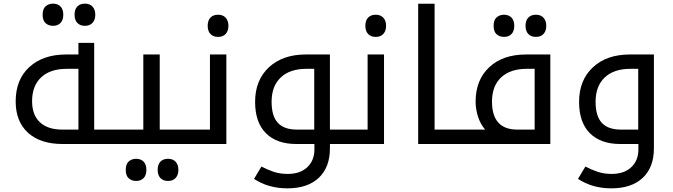

<svg xmlns="http://www.w3.org/2000/svg" viewBox="-20 -780 3647 1040"><path d="M318.8 0Q198.7 0 131.8 -60.8Q64.9 -121.6 64.9 -231Q64.9 -349.1 139.2 -417Q213.4 -484.9 338.9 -484.9H404.8V-547.9H490.2V-78.1H604Q608.9 -78.1 608.9 -74.2V-4.9Q608.9 0 604 0ZM404.8 -78.1V-407.2H341.8Q252 -407.2 202.9 -361.1Q153.8 -314.9 153.8 -231.9Q153.8 -157.2 196.3 -117.7Q238.8 -78.1 316.9 -78.1ZM267.1 -640.1Q243.7 -640.1 227.3 -654.3Q210.9 -668.5 210.9 -700.2Q210.9 -731.9 227.3 -746.1Q243.7 -760.3 267.1 -760.3Q292.5 -760.3 307.6 -744.9Q322.8 -729.5 322.8 -700.2Q322.8 -671.4 307.9 -655.8Q293 -640.1 267.1 -640.1ZM439.9 -640.1Q414.1 -640.1 398.9 -655.8Q383.8 -671.4 383.8 -700.2Q383.8 -729 398.7 -744.6Q413.6 -760.3 439.9 -760.3Q466.8 -760.3 481.4 -743.9Q496.1 -727.5 496.1 -700.2Q496.1 -672.9 481.4 -656.5Q466.8 -640.1 439.9 -640.1Z M594.2 0Q589.4 0 589.4 -4.9V-74.2Q589.4 -78.1 594.2 -78.1H756.3V-484.9H845.2V-78.1H995.1Q1000 -78.1 1000 -74.2V-4.9Q1000 0 995.1 0ZM717.3 200.2Q693.8 200.2 677.5 186Q661.1 171.9 661.1 140.1Q661.1 108.4 677.5 94.2Q693.8 80.1 717.3 80.1Q742.7 80.1 757.8 95.5Q772.9 110.8 772.9 140.1Q772.9 168.9 758.1 184.6Q743.2 200.2 717.3 200.2ZM890.1 200.2Q864.3 200.2 849.1 184.6Q834 168.9 834 140.1Q834 111.3 848.9 95.7Q863.8 80.1 890.1 80.1Q917 80.1 931.6 96.4Q946.3 112.8 946.3 140.1Q946.3 167.5 931.6 183.8Q917 200.2 890.1 200.2Z M985.4 0Q980.5 0 980.5 -4.9V-74.2Q980.5 -78.1 985.4 -78.1H1117.2V-484.9H1206.1V0ZM1161.1 -580.1Q1135.3 -580.1 1120.1 -595.7Q1105 -611.3 1105 -640.1Q1105 -668.9 1119.9 -684.6Q1134.8 -700.2 1161.1 -700.2Q1188 -700.2 1202.6 -683.8Q1217.3 -667.5 1217.3 -640.1Q1217.3 -612.8 1202.6 -596.4Q1188 -580.1 1161.1 -580.1Z M1682.1 -78.1V-407.2H1639.2Q1550.3 -407.2 1500.7 -360.4Q1451.2 -313.5 1451.2 -229Q1451.2 -150.9 1485.1 -114.5Q1519 -78.1 1587.9 -78.1ZM1767.1 23.9Q1767.1 126 1706.8 183.1Q1646.5 240.2 1536.1 240.2Q1434.1 240.2 1356 189L1396 122.1Q1428.2 139.2 1462.4 150.6Q1496.6 162.1 1538.1 162.1Q1606 162.1 1644.5 125.7Q1683.1 89.4 1683.1 28.8V0H1585Q1478.5 0 1420.2 -58.6Q1361.8 -117.2 1361.8 -228Q1361.8 -345.7 1436.5 -415.3Q1511.2 -484.9 1636.2 -484.9H1767.1V-78.1H1849.1Q1854 -78.1 1854 -74.2V-4.9Q1854 0 1849.1 0H1767.1Z M1839.4 0Q1834.5 0 1834.5 -4.9V-74.2Q1834.5 -78.1 1839.4 -78.1H1971.2V-484.9H2060.1V0ZM2015.1 -580.1Q1989.3 -580.1 1974.1 -595.7Q1959 -611.3 1959 -640.1Q1959 -668.9 1973.9 -684.6Q1988.8 -700.2 2015.1 -700.2Q2042 -700.2 2056.6 -683.8Q2071.3 -667.5 2071.3 -640.1Q2071.3 -612.8 2056.6 -596.4Q2042 -580.1 2015.1 -580.1Z M2245.1 -759.8H2334V-78.1H2465.8Q2471.2 -78.1 2471.2 -74.2V-4.9Q2471.2 0 2465.8 0H2245.1Z M2876 -78.1V-407.2H2833Q2744.1 -407.2 2694.6 -360.8Q2645 -314.5 2645 -230Q2645 -78.1 2781.7 -78.1ZM2456.1 0Q2451.2 0 2451.2 -4.9V-74.2Q2451.2 -78.1 2456.1 -78.1H2607.9Q2582.5 -106.9 2569.3 -147.9Q2556.2 -189 2556.2 -229Q2556.2 -346.2 2629.6 -415.5Q2703.1 -484.9 2830.1 -484.9H2960.9V0ZM2710 -580.1Q2686.5 -580.1 2670.2 -594.2Q2653.8 -608.4 2653.8 -640.1Q2653.8 -671.9 2670.2 -686Q2686.5 -700.2 2710 -700.2Q2735.4 -700.2 2750.5 -684.8Q2765.6 -669.4 2765.6 -640.1Q2765.6 -611.3 2750.7 -595.7Q2735.8 -580.1 2710 -580.1ZM2882.8 -580.1Q2856.9 -580.1 2841.8 -595.7Q2826.7 -611.3 2826.7 -640.1Q2826.7 -668.9 2841.6 -684.6Q2856.4 -700.2 2882.8 -700.2Q2909.7 -700.2 2924.3 -683.8Q2939 -667.5 2939 -640.1Q2939 -612.8 2924.3 -596.4Q2909.7 -580.1 2882.8 -580.1Z M3291 240.2Q3189 240.2 3110.8 189L3150.9 122.1Q3183.1 139.2 3217.3 150.6Q3251.5 162.1 3293 162.1Q3360.8 162.1 3399.4 125.7Q3438 89.4 3438 28.8V0H3339.8Q3233.4 0 3175 -58.6Q3116.7 -117.2 3116.7 -228Q3116.7 -345.7 3191.4 -415.3Q3266.1 -484.9 3391.1 -484.9H3522V23.9Q3522 126 3461.7 183.1Q3401.4 240.2 3291 240.2ZM3437 -78.1V-407.2H3394Q3305.2 -407.2 3255.6 -360.4Q3206.1 -313.5 3206.1 -229Q3206.1 -150.9 3240 -114.5Q3273.9 -78.1 3342.8 -78.1Z"/></svg>

Font: Droid Arabic Kufi
Style: Regular
Weight: 400
Designer: Pascal Zoghbi
Foundry: Irfont.ir
Version: Version 1.00 February 28, 2013, initial release